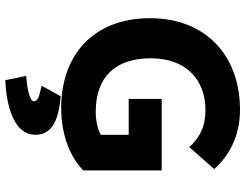

<svg xmlns="http://www.w3.org/2000/svg" viewBox="-121 -585 930 728"><g transform="rotate(90 344.0 -221.0)"><path d="M389 12C492 12 573 -22 621 -67L626 -71V-369H355V-244H491V-138C472 -127 439 -119 404 -119C271 -119 201 -194 201 -328C201 -460 281 -535 397 -535C459 -535 495 -515 527 -485L538 -474L621 -568L612 -578C569 -622 500 -666 396 -666C192 -666 49 -537 49 -325C49 -110 189 12 389 12ZM345 14 305 86 325 91C356 98 364 105 364 117C364 124 345 137 286 143L268 145L284 224L299 223C391 217 491 188 491 110C491 52 445 24 356 15Z"/></g></svg>

Font: Falling Sky
Style: Bd+
Weight: 400
Designer: Paul D. Hunt
Foundry: Adobe Systems Incorporated
Version: Version 1.02